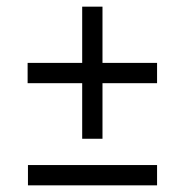

<svg xmlns="http://www.w3.org/2000/svg" viewBox="-20 -648 556 577"><path d="M63 -459H227V-628H288V-459H452V-398H288V-231H227V-398H63ZM64 -152H452V-91H64Z"/></svg>

Font: Encode Sans Condensed
Style: Regular
Weight: 400
Designer: Pablo Impallari, Andres Torresi
Foundry: Pablo Impallari, Andres Torresi
Version: Version 1.000; ttfautohint (v1.00) -l 8 -r 50 -G 200 -x 14 -